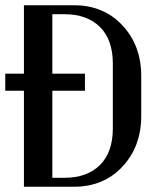

<svg xmlns="http://www.w3.org/2000/svg" viewBox="-20 -710 617 730"><path d="M517 -269Q517 -153 445.5 -76.5Q374 0 262 0H71V-365H0V-430H71V-690H262Q374 -690 445.5 -613.5Q517 -537 517 -421ZM303 -365H179V-34H225Q311 -34 360 -82.5Q409 -131 409 -222V-468Q409 -559 360 -607.5Q311 -656 225 -656H179V-430H303Z"/></svg>

Font: Trochut
Style: Regular
Weight: 400
Designer: Andreu Balius
Foundry: Andreu Balius
Version: Version 1.001